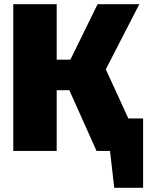

<svg xmlns="http://www.w3.org/2000/svg" viewBox="-20 -716 699 911"><path d="M589 -154 482 -387 641 -696H443L314 -433H249V-696H43V0H249V-288H309L438 0H502L522 175H659V-154Z"/></svg>

Font: Fira Sans Heavy
Style: Regular
Weight: 900
Designer: bBox Type GmbH & Carrois Corporate GbR & Edenspiekermann AG
Foundry: bBox Type GmbH & Carrois Corporate GbR & Edenspiekermann AG
Version: Version 4.300;PS 004.300;hotconv 1.0.88;makeotf.lib2.5.64775